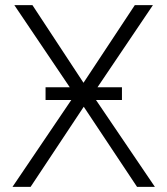

<svg xmlns="http://www.w3.org/2000/svg" viewBox="-20 -731 653 751"><path d="M457 -339.8H355.5L585.9 0H516.1L307.6 -313.5L99.6 0H28.8L258.8 -339.8H158.2V-389.6H252.9L36.1 -710.9H106.9L306.6 -407.2L507.3 -710.9H578.1L361.3 -389.6H457Z"/></svg>

Font: Franko
Style: Light
Weight: 300
Designer: Google
Version: Version 1.200310; 2013